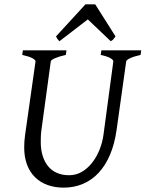

<svg xmlns="http://www.w3.org/2000/svg" viewBox="-20 -846 668 881"><path d="M510 -679Q503 -669 499.5 -665Q496 -661 488 -657L383 -757L253 -657Q249 -660 245.5 -664.5Q242 -669 237 -679L372 -826H417ZM625 -594Q594 -587 577 -579Q560 -571 559 -564L515 -250Q506 -186 485 -136.5Q464 -87 433 -53.5Q402 -20 361 -2.5Q320 15 272 15Q232 15 198.5 3Q165 -9 141 -32.5Q117 -56 104 -90.5Q91 -125 91 -170Q91 -196 95 -226L143 -564Q143 -564 143 -565Q143 -571 128.5 -579Q114 -587 82 -594L85 -615H285L282 -594Q251 -587 232.5 -579Q214 -571 213 -564L170 -249Q168 -235 167.5 -221Q167 -207 167 -194Q167 -160 175.5 -132Q184 -104 200 -84Q216 -64 240.5 -53Q265 -42 297 -42Q329 -42 355.5 -57.5Q382 -73 402.5 -99Q423 -125 436.5 -158.5Q450 -192 455 -229L500 -564Q500 -564 500 -565Q500 -571 487 -579Q474 -587 442 -594L445 -615H628Z"/></svg>

Font: Oxford Ugaritic
Style: Regular
Weight: 400
Designer: Jacob Thomas
Foundry: Bengal Creative Media Limited
Version: Version 1.000